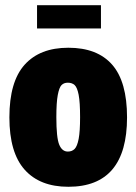

<svg xmlns="http://www.w3.org/2000/svg" viewBox="-20 -705 523 736"><path d="M16 -255Q16 -392 74.5 -457Q133 -522 242 -522Q353 -522 410 -457Q467 -392 467 -255Q467 11 242 11Q133 11 74.5 -54.5Q16 -120 16 -255ZM287 -256Q287 -313 281.5 -341.5Q276 -370 266 -379Q256 -388 240 -388Q225 -388 216 -379Q207 -370 201.5 -341Q196 -312 196 -256Q196 -177 207 -150.5Q218 -124 240 -124Q256 -124 266 -134Q276 -144 281.5 -172.5Q287 -201 287 -256ZM122 -685H367V-596H122Z"/></svg>

Font: Decalotype Black
Style: Regular
Weight: 900
Designer: Alfredo Marco Pradil
Foundry: Alfredo Marco Pradil
Version: Version 1.0